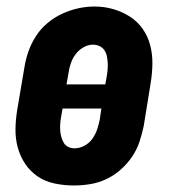

<svg xmlns="http://www.w3.org/2000/svg" viewBox="-20 -561 540 589"><path d="M206 8Q177 8 148 2Q119 -4 96 -19.5Q73 -35 57.5 -58Q42 -81 34.5 -108.5Q27 -136 27.5 -165.5Q28 -195 33 -225L55 -355Q59 -380 67.5 -404Q76 -428 90.5 -450.5Q105 -473 126 -490.5Q147 -508 171 -519Q195 -530 220 -535.5Q245 -541 270 -541Q300 -541 327.5 -533Q355 -525 378.5 -510Q402 -495 418 -472Q434 -449 441 -421.5Q448 -394 447.5 -364.5Q447 -335 442 -305L421 -175Q416 -151 408 -126.5Q400 -102 385 -80Q370 -58 349.5 -40Q329 -22 305 -11Q281 0 256 4Q231 8 206 8ZM184 -302H303L307 -324Q309 -335 310 -346Q311 -357 310.5 -367.5Q310 -378 308 -388Q306 -398 300.5 -406.5Q295 -415 285.5 -419.5Q276 -424 265 -424Q250 -424 235.5 -415.5Q221 -407 211.5 -394Q202 -381 197 -366Q192 -351 190 -336ZM209 -106Q224 -106 239 -114Q254 -122 263.5 -135.5Q273 -149 278 -164Q283 -179 286 -194L291 -228H172L168 -206Q166 -195 165 -184.5Q164 -174 164.5 -163.5Q165 -153 167.5 -143Q170 -133 175 -124Q180 -115 189 -110.5Q198 -106 209 -106Z"/></svg>

Font: Iosevka Slab Heavy
Style: Italic
Weight: 900
Italic angle: -9°
Monospace: yes
Designer: Belleve Invis
Foundry: Belleve Invis
Version: Version 11.1.0; ttfautohint (v1.8.3)